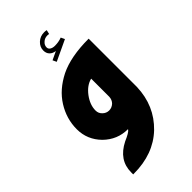

<svg xmlns="http://www.w3.org/2000/svg" viewBox="-253 -720 973 973"><g transform="rotate(-45 233.5 -233.5)"><path d="M326.2 -548.8 215.3 -496.6 205.6 -517.1 251 -538.6Q231 -541 219.2 -553.2Q207.5 -565.4 207.5 -585Q207.5 -610.8 227.5 -629.4Q247.6 -647.9 275.9 -647.9Q279.8 -647.9 284.2 -647.5Q288.6 -647 293 -646L287.6 -623.5Q282.2 -625 276.4 -625Q256.8 -625 244.1 -612.8Q230.5 -601.1 230.5 -585Q230.5 -573.2 240.7 -566.9Q251 -560.5 266.6 -560.5Q293 -560.5 316.4 -569.3ZM179.7 -183.1Q179.7 -162.6 194.3 -148.9Q209 -134.3 229 -134.3Q248.5 -134.3 263.7 -148.4Q277.3 -162.1 278.3 -183.1V-313Q239.7 -303.7 209.5 -263.7Q179.7 -223.6 179.7 -183.1ZM45.4 -183.1Q45.4 -257.3 85.9 -322.3Q106.4 -355 135.7 -380.6Q165 -406.2 204.6 -426.3Q284.2 -465.3 412.6 -465.3V-119.1Q408.2 11.2 319.3 97.2Q231.4 180.7 90.8 180.7H85.9V166Q85.9 78.6 175.3 33.7Q219.7 14.6 228 2.4L229 0Q153.8 0 99.1 -53.7Q45.4 -108.4 45.4 -183.1Z"/></g></svg>

Font: DimaKhabar
Style: Bold
Weight: 700
Width: 6
Designer: R.Balvardi
Foundry: Dima Software Group
Version: Version 1.00;November 30, 2018;FontCreator 11.5.0.2427 64-bi